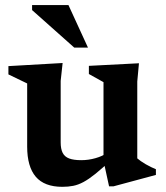

<svg xmlns="http://www.w3.org/2000/svg" viewBox="-20 -710 640 742"><path d="M214.5 -159.5Q214.5 -134.5 222.2 -119.2Q230 -104 247.5 -97.5Q265 -91 294 -91Q322 -91 349.2 -98.8Q376.5 -106.5 394 -119.5L410 -92Q374.5 -59 348.8 -38.2Q323 -17.5 302.5 -6.5Q282 4.5 262.8 8.2Q243.5 12 221 12Q151.5 12 118.2 -27Q85 -66 85 -143.5V-387.5L12.5 -422.5V-454.5L222 -466.5L214.5 -397.5ZM401.5 10 380 -88.5V-392.5L323.5 -424V-455.5L517 -465.5L510.5 -395V-98Q515.5 -93.5 524 -87.5Q532.5 -81.5 542.8 -75.5Q553 -69.5 563.5 -64.5Q574 -59.5 582.5 -56V-34L419 10ZM320 -526H267L104 -671V-690.5H244.5Z"/></svg>

Font: Newsreader SemiBold
Style: Regular
Weight: 600
Designer: Hugues Gentile
Foundry: Production Type
Version: Version 1.003